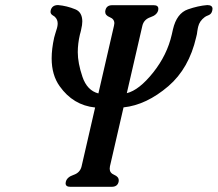

<svg xmlns="http://www.w3.org/2000/svg" viewBox="-20 -716 846 746"><path d="M533.2 -616.2 472.7 -354Q520.5 -365.7 575 -434.1Q629.4 -502.4 647.5 -582L651.9 -601.6Q666.5 -664.6 710.4 -679.7Q749.5 -693.4 785.2 -696.3Q805.7 -696.3 805.7 -681.6Q805.7 -678.7 804.7 -674.8Q801.8 -661.6 790.8 -657.2Q779.8 -652.8 775.9 -649.9Q754.9 -634.3 750 -612.3Q749.5 -609.4 748.5 -605.5Q747.1 -599.6 746.6 -594.5Q746.1 -589.4 745.1 -583.5L742.2 -571.3Q714.4 -450.2 634.3 -381.3Q548.8 -308.1 460 -298.8L407.2 -69.8Q406.2 -64.9 406.2 -60.5Q406.2 -43.9 423.8 -36.6Q441.4 -29.3 441.4 -15.1Q441.4 -12.7 440.9 -9.8Q436.5 9.8 414.1 9.8H252.9Q234.9 9.8 234.9 -3.9Q234.9 -6.8 235.8 -9.8Q240.2 -27.8 265.6 -36.4Q291 -44.9 296.9 -69.3L349.6 -298.3Q264.2 -307.1 211.9 -380.9Q180.7 -424.3 180.7 -489.3Q180.7 -525.9 190.4 -569.8Q191.9 -576.7 194.3 -583.5Q195.8 -588.9 197.5 -594.2Q199.2 -599.6 201.2 -606Q202.1 -608.9 202.6 -611.8Q204.1 -618.7 204.1 -624.5Q204.1 -639.6 194.3 -649.4Q191.4 -652.8 186.5 -655.3Q176.3 -661.1 176.3 -669.9Q176.3 -671.9 176.8 -673.8V-674.8Q181.6 -696.3 205.6 -696.3Q239.7 -693.4 272.9 -679.7Q299.3 -668.9 299.8 -633.3Q299.8 -619.1 295.4 -601.6L294.4 -596.7Q293.5 -592.8 292.5 -589.1Q291.5 -585.4 290.5 -582Q282.2 -546.4 282.2 -513.2Q282.2 -471.2 300.3 -417.7Q318.4 -364.3 362.3 -353L422.9 -616.2Q423.8 -621.1 424.3 -625.5Q424.3 -642.1 406.5 -649.2Q388.7 -656.2 388.7 -670.4Q388.7 -673.3 389.6 -676.3Q394 -695.8 416 -695.8H577.1Q595.2 -695.8 595.2 -682.1Q595.2 -679.2 594.7 -676.3Q590.3 -657.7 564.7 -649.2Q539.1 -640.6 533.2 -616.2Z"/></svg>

Font: Caudex
Style: Bold
Weight: 700
Italic angle: -13°
Version: Version 1.04